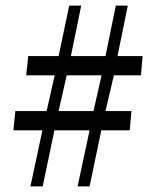

<svg xmlns="http://www.w3.org/2000/svg" viewBox="-20 -668 550 688"><path d="M28 -201H132L89 0H133L175 -201H301L258 0H301L343 -201H445L451 -270H358L388 -398H485L491 -467H401L438 -648H395L358 -467H234L271 -648H228L190 -467H81L74 -398H176L147 -270H35ZM190 -270 219 -398H344L315 -270Z"/></svg>

Font: KpRoman
Style: SemiboldItalic
Weight: 600
Italic angle: -11°
Version: Version 0.66